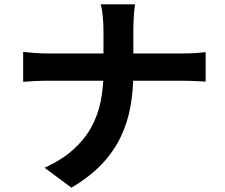

<svg xmlns="http://www.w3.org/2000/svg" viewBox="-20 -811 1040 887"><path d="M458 -674Q458 -699 455 -733.5Q452 -768 445 -791H604Q600 -768 598 -732.5Q596 -697 596 -673Q596 -645 596 -612Q596 -579 596 -544Q596 -509 596 -476Q596 -394 583 -320.5Q570 -247 538.5 -180Q507 -113 451.5 -54Q396 5 310 56L186 -36Q265 -72 317.5 -119Q370 -166 401 -222Q432 -278 445 -342Q458 -406 458 -476Q458 -509 458 -544.5Q458 -580 458 -613.5Q458 -647 458 -674ZM87 -571Q110 -569 139 -566.5Q168 -564 198 -564Q211 -564 247.5 -564Q284 -564 336 -564Q388 -564 448 -564Q508 -564 568.5 -564Q629 -564 681 -564Q733 -564 770 -564Q807 -564 821 -564Q856 -564 885.5 -566Q915 -568 930 -570V-434Q915 -435 882.5 -436.5Q850 -438 820 -438Q806 -438 769.5 -438Q733 -438 680.5 -438Q628 -438 568.5 -438Q509 -438 449 -438Q389 -438 337 -438Q285 -438 249 -438Q213 -438 202 -438Q169 -438 140 -436.5Q111 -435 87 -433Z"/></svg>

Font: Noto Sans SC
Style: Bold
Weight: 700
Designer: Ryoko NISHIZUKA  (kana, bopomofo & ideographs); Paul D. Hunt (Latin, Greek & Cyrillic); Sandoll Communications , Soo-you
Foundry: Adobe
Version: Version 2.004-H2;hotconv 1.0.118;makeotfexe 2.5.65603